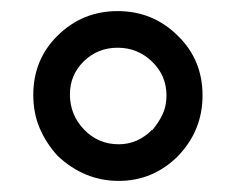

<svg xmlns="http://www.w3.org/2000/svg" viewBox="-20 -674 440 346"><path d="M192 -654Q256 -654 301 -609Q345 -566 345 -502Q345 -439 301 -393Q256 -348 194 -348Q132 -348 84 -393Q63 -416 51.5 -443Q40 -470 40 -503Q40 -566 83 -609Q128 -654 192 -654ZM192 -588Q156 -588 131 -563.5Q106 -539 106 -504Q106 -467 131.5 -440.5Q157 -414 194 -414Q228 -414 254 -440V-439Q266 -453 273 -468Q280 -483 280 -502Q280 -538 254 -563Q228 -588 192 -588Z"/></svg>

Font: New Athena Unicode
Style: Bold
Weight: 700
Designer: J. Rusten 1997; rev. by R. Hancock 2001, 2002, rev. by D. Mastronarde 2002-2021
Foundry: Society for Classical Studies (formerly American Philological Association)
Version: Version 5.008